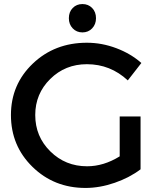

<svg xmlns="http://www.w3.org/2000/svg" viewBox="-20 -919 789 948"><path d="M320 -829Q320 -860 339 -879.5Q358 -899 387 -899Q416 -899 435 -879.5Q454 -860 454 -829Q454 -799 435 -779Q416 -759 387 -759Q358 -759 339 -779Q320 -799 320 -829ZM571 -147V-344H674V-83Q620 -42 546.5 -16.5Q473 9 402 9Q247 9 140.5 -95Q34 -199 34 -351Q34 -502 142 -605Q250 -708 409 -708Q483 -708 554.5 -681Q626 -654 678 -608L611 -522Q525 -602 409 -602Q302 -602 228 -529Q154 -456 154 -351Q154 -245 228.5 -171.5Q303 -98 410 -98Q492 -98 571 -147Z"/></svg>

Font: Montserrat-Arabic
Style: Regular
Weight: 400
Designer: Mohamed Gaber
Foundry: Kief Type Foundry
Version: Version 5.008;PS 005.008;hotconv 1.0.88;makeotf.lib2.5.64775